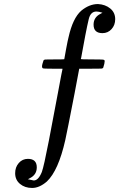

<svg xmlns="http://www.w3.org/2000/svg" viewBox="-20 -725 590 950"><path d="M118 162Q145 168 147 168Q170 168 187 126Q197 99 221.5 -27.5Q246 -154 267 -267.5Q288 -381 289 -382V-385H242Q195 -385 192 -387Q185 -391 190 -409Q194 -424 195 -425Q197 -430 204 -430.5Q211 -431 250 -431Q298 -431 298 -432Q298 -434 307 -482Q316 -530 319 -540Q340 -635 382 -672Q422 -705 465 -705Q501 -703 525.5 -683Q550 -663 550 -630Q550 -601 532 -581Q514 -561 487 -561Q443 -561 443 -603Q443 -640 478 -657L487 -662Q469 -668 457 -668Q428 -668 419 -630Q412 -601 402.5 -552Q393 -503 387 -468.5Q381 -434 380 -433Q380 -431 435 -431Q480 -431 489 -430Q498 -429 498 -423Q498 -412 491 -391Q489 -386 481.5 -385.5Q474 -385 428 -385H372L349 -263Q312 -72 303 -32Q269 119 212 173Q175 205 139 205Q103 205 79 185Q55 165 55 132Q55 102 73 81.5Q91 61 118 61Q162 61 162 103Q162 140 127 157Z"/></svg>

Font: MathJax_Math
Style: Italic
Weight: 400
Version: Version 1.1